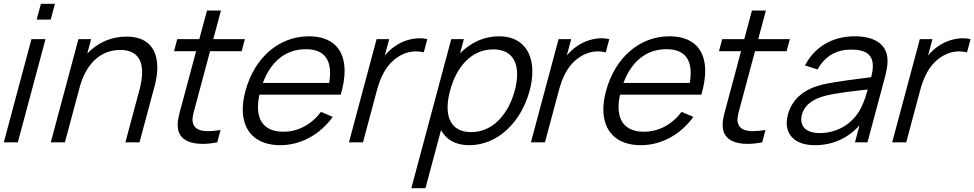

<svg xmlns="http://www.w3.org/2000/svg" viewBox="-37 -745 5100 1005"><path d="M155 -642.5H228.5L250.6 -725H177.1ZM-17.1 0H56.4L201.1 -540H127.6Z M625.2 -553.5C547.7 -553.5 475.6 -523.5 419.9 -465L440 -540H373.5L228.8 0H302.8L380 -288C412.7 -410 488.4 -483.5 592.4 -483.5C674 -483.5 706.9 -437.1 706.9 -366.5C706.9 -339.3 702 -308.6 693.2 -275.5L619.3 0H693.3L772.9 -297C781.4 -328.4 786.4 -360.8 786.4 -391.5C786.4 -479.3 745.2 -553.5 625.2 -553.5Z M1062.5 -477H1228L1244.8 -540H1079.3L1119.5 -690H1046.5L1006.3 -540H890.8L874 -477H989.5L914 -195.5C903.1 -154.7 893 -122.5 893 -91.8C893 -82.6 893.9 -73.6 895.9 -64.5C907.7 -12.3 959 8.1 1023.2 8.1C1047.5 8.1 1073.6 5.2 1100.1 0L1117.4 -64.5C1092.9 -60.7 1071 -58.5 1052.1 -58.5C1008.8 -58.5 981.2 -70.2 972.8 -101.5C971.3 -106.8 970.6 -112.4 970.6 -118.4C970.6 -138.5 978.4 -163.5 987.8 -198.5Z M1321 -249.5H1746.5C1760.2 -295.5 1766.8 -337.2 1766.8 -373.9C1766.8 -488.9 1701.2 -555 1579.9 -555C1423.9 -555 1294.8 -444.5 1247.3 -267.5C1238.1 -233.1 1233.6 -201.1 1233.6 -171.9C1233.6 -56.1 1304.3 15 1430.1 15C1534.6 15 1636.5 -38.5 1704.8 -133L1643.4 -159.5C1591.8 -92 1523 -55.5 1446 -55.5C1359.1 -55.5 1313.3 -101.6 1313.3 -184.6C1313.3 -204.2 1315.8 -225.9 1321 -249.5ZM1563.8 -487.5C1648 -487.5 1690.8 -445.3 1690.8 -363.1C1690.8 -347.2 1689.2 -329.8 1686 -311H1339C1380.9 -424.5 1459.8 -487.5 1563.8 -487.5Z M2032.7 -504.5C2014 -492.5 1994.3 -475 1977.3 -454.5L2000.2 -540H1934.2L1789.5 0H1863L1935.2 -269.5C1952.5 -334 1980.3 -404 2045.7 -446.5C2077.7 -468 2111 -476 2140.8 -476C2155.3 -476 2169 -474.1 2181.2 -471L2199.7 -540C2188.2 -543.1 2174.9 -544.7 2160.6 -544.7C2120 -544.7 2071.5 -531.9 2032.7 -504.5Z M2575 -555C2495 -555 2425.5 -521.5 2371 -465.5L2391 -540H2325L2116 240H2190L2271.6 -64.5C2297.3 -15 2346.3 15 2419.3 15C2570.8 15 2691.9 -108.5 2735.3 -270.5C2744.8 -306 2749.5 -339.6 2749.5 -370.5C2749.5 -479.9 2690.4 -555 2575 -555ZM2430.1 -53.5C2344.3 -53.5 2305.9 -104.8 2305.9 -182.8C2305.9 -209.3 2310.3 -238.8 2318.8 -270.5C2352.8 -397.5 2432.2 -486.5 2544.7 -486.5C2631.5 -486.5 2669.8 -433.8 2669.8 -356.1C2669.8 -330 2665.5 -301.1 2657.3 -270.5C2624.3 -147.5 2542.6 -53.5 2430.1 -53.5Z M2985.2 -504.5C2966.5 -492.5 2946.8 -475 2929.8 -454.5L2952.7 -540H2886.7L2742 0H2815.5L2887.7 -269.5C2905 -334 2932.8 -404 2998.2 -446.5C3030.2 -468 3063.5 -476 3093.3 -476C3107.8 -476 3121.5 -474.1 3133.7 -471L3152.2 -540C3140.7 -543.1 3127.4 -544.7 3113.1 -544.7C3072.5 -544.7 3024 -531.9 2985.2 -504.5Z M3208.5 -249.5H3634C3647.7 -295.5 3654.3 -337.2 3654.3 -373.9C3654.3 -488.9 3588.7 -555 3467.4 -555C3311.4 -555 3182.3 -444.5 3134.8 -267.5C3125.6 -233.1 3121.1 -201.1 3121.1 -171.9C3121.1 -56.1 3191.8 15 3317.6 15C3422.1 15 3524 -38.5 3592.3 -133L3530.9 -159.5C3479.3 -92 3410.5 -55.5 3333.5 -55.5C3246.6 -55.5 3200.8 -101.6 3200.8 -184.6C3200.8 -204.2 3203.3 -225.9 3208.5 -249.5ZM3451.3 -487.5C3535.5 -487.5 3578.3 -445.3 3578.3 -363.1C3578.3 -347.2 3576.7 -329.8 3573.5 -311H3226.5C3268.4 -424.5 3347.3 -487.5 3451.3 -487.5Z M3915 -477H4080.5L4097.3 -540H3931.8L3972 -690H3899L3858.8 -540H3743.3L3726.5 -477H3842L3766.5 -195.5C3755.6 -154.7 3745.5 -122.5 3745.5 -91.8C3745.5 -82.6 3746.4 -73.6 3748.4 -64.5C3760.2 -12.3 3811.5 8.1 3875.7 8.1C3900 8.1 3926.1 5.2 3952.6 0L3969.9 -64.5C3945.4 -60.7 3923.5 -58.5 3904.6 -58.5C3861.3 -58.5 3833.7 -70.2 3825.3 -101.5C3823.8 -106.8 3823.1 -112.4 3823.1 -118.4C3823.1 -138.5 3830.9 -163.5 3840.3 -198.5Z M4607.4 -447C4597.7 -517 4535.9 -555 4437.4 -555C4318.4 -555 4227.4 -499 4176.5 -402.5L4242.4 -381.5C4282.2 -453.5 4343.7 -485.5 4417.7 -485.5C4497 -485.5 4531.7 -457.4 4531.7 -399.5C4531.7 -382.6 4528.7 -363.1 4523 -341C4448.3 -331 4344.3 -319.5 4266.6 -302C4180.3 -280.5 4110.7 -233.5 4087 -145C4083 -130.1 4081 -115.6 4081 -101.7C4081 -35.6 4127.4 15 4228.6 15C4320.6 15 4401.8 -21 4462.1 -89.5L4438.2 0H4503.7L4593.6 -335.5C4602.1 -367.5 4608.8 -399.4 4608.8 -427.1C4608.8 -434 4608.3 -440.7 4607.4 -447ZM4254.1 -48.5C4182.8 -48.5 4157 -81.8 4157 -119.7C4157 -128 4158.2 -136.6 4160.5 -145C4176.2 -203.5 4230.6 -229.5 4280.3 -243C4344.2 -259.5 4431.5 -268 4504.7 -276.5C4498.2 -252 4487.8 -217 4474.7 -190.5C4438.9 -109 4357.1 -48.5 4254.1 -48.5Z M4876.2 -504.5C4857.5 -492.5 4837.8 -475 4820.8 -454.5L4843.7 -540H4777.7L4633 0H4706.5L4778.7 -269.5C4796 -334 4823.8 -404 4889.2 -446.5C4921.2 -468 4954.5 -476 4984.3 -476C4998.8 -476 5012.5 -474.1 5024.7 -471L5043.2 -540C5031.7 -543.1 5018.4 -544.7 5004.1 -544.7C4963.5 -544.7 4915 -531.9 4876.2 -504.5Z"/></svg>

Font: Manrope
Style: RegularItalic
Weight: 400
Italic angle: -15°
Designer: Mikhail Sharanda
Foundry: Mikhail Sharanda
Version: Version 4.502;hotconv 1.0.109;makeotfexe 2.5.65596